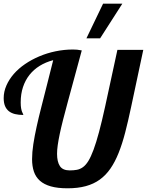

<svg xmlns="http://www.w3.org/2000/svg" viewBox="-25 -1020 801 1047"><path d="M615.2 -748H756.3L689.9 -436Q673.8 -359.9 657.7 -297.6Q641.6 -235.4 621.8 -186Q602.1 -136.7 577.1 -100.6Q552.2 -64.5 519 -40.5Q485.8 -16.6 442.6 -4.9Q399.4 6.8 343.3 6.8Q289.1 6.8 252.2 -3.7Q215.3 -14.2 192.6 -34.4Q169.9 -54.7 159.9 -84.2Q149.9 -113.8 149.9 -151.9Q149.9 -189.5 156.7 -233.9Q163.6 -278.3 174.8 -329.3Q186 -380.4 200.9 -438.2Q215.8 -496.1 231.9 -560.1L265.1 -691.9Q224.1 -681.2 191.4 -660.9Q158.7 -640.6 135.7 -611.6Q112.8 -582.5 100.3 -544.9Q87.9 -507.3 87.9 -461.9Q87.9 -441.9 90.1 -429.9Q92.3 -418 95 -410.9Q97.7 -403.8 99.9 -400.1Q102.1 -396.5 102.1 -393.1Q77.1 -393.1 57.1 -397.9Q37.1 -402.8 23.4 -413.6Q9.8 -424.3 2.4 -441.9Q-4.9 -459.5 -4.9 -484.9Q-4.9 -520 9.8 -553.5Q24.4 -586.9 50 -616.5Q75.7 -646 111.3 -670.4Q147 -694.8 189 -712.6Q231 -730.5 277.8 -740.2Q324.7 -750 373 -750Q385.7 -750 395.5 -749Q405.3 -748 420.9 -745.1Q397.5 -659.2 378.7 -589.6Q359.9 -520 344.7 -464.4Q329.6 -408.7 318.6 -365.5Q307.6 -322.3 300.5 -288.3Q293.5 -254.4 289.8 -228.3Q286.1 -202.1 286.1 -181.2Q286.1 -138.2 301.5 -114.5Q316.9 -90.8 355 -90.8Q376.5 -90.8 394 -94Q411.6 -97.2 427.2 -108.4Q442.9 -119.6 456.8 -142.1Q470.7 -164.6 485.1 -203.4Q499.5 -242.2 514.9 -299.6Q530.3 -356.9 548.3 -439ZM446.3 -811 537.1 -1000H642.1L521 -811Z"/></svg>

Font: Lobster
Style: Regular
Weight: 400
Designer: Pablo Impallari
Foundry: Pablo Impallari
Version: Version 1.007; ttfautohint (v1.1) -l 8 -r 50 -G 50 -x 14 -D 